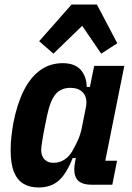

<svg xmlns="http://www.w3.org/2000/svg" viewBox="-20 -816 583 848"><path d="M476 0H386Q346 0 327 -16.5Q308 -33 308 -69Q308 -77 309 -84Q310 -91 312 -103L315 -118H301Q273 -47 238.5 -17.5Q204 12 150 12Q111 12 83.5 -4.5Q56 -21 41.5 -57Q27 -93 27 -153Q27 -184 30.5 -214.5Q34 -245 39 -273Q55 -355 84 -414Q113 -473 156.5 -505Q200 -537 257 -537Q310 -537 336 -508Q362 -479 363 -432H377L396 -525H529L445 -106H497ZM216 -97Q243 -97 264 -110.5Q285 -124 299 -148Q313 -172 324.5 -198Q336 -224 341 -250L359 -340Q365 -368 358 -387.5Q351 -407 334 -417.5Q317 -428 291 -428Q249 -428 225.5 -400Q202 -372 188 -306L174 -237Q170 -215 166 -190.5Q162 -166 162 -153Q162 -137 168 -124.5Q174 -112 186 -104.5Q198 -97 216 -97ZM296 -796H408L498 -625L427 -579L343 -702L216 -579L153 -634Z"/></svg>

Font: IBM Plex Sans Condensed
Style: Bold Italic
Weight: 700
Width: 3
Italic angle: -11.31°
Designer: Mike Abbink, Paul van der Laan, Pieter van Rosmalen
Foundry: Bold Monday
Version: Version 3.201